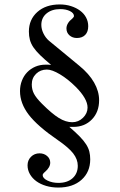

<svg xmlns="http://www.w3.org/2000/svg" viewBox="-20 -696 540 864"><path d="M292 -125Q320 -101 338.5 -82Q357 -63 367.5 -46.5Q378 -30 382 -14Q386 2 386 21Q386 78 347 113Q308 148 242 148Q213 148 187.5 140.5Q162 133 143.5 119.5Q125 106 114.5 87.5Q104 69 104 48Q104 25 119.5 9.5Q135 -6 158 -6Q178 -6 192 6Q206 18 206 36Q206 57 183 77Q172 86 172 92Q172 106 193.5 116.5Q215 127 243 127Q283 127 306.5 106Q330 85 330 50Q330 21 309.5 -5.5Q289 -32 241 -65Q149 -128 109.5 -179.5Q70 -231 70 -286Q70 -311 78.5 -333Q87 -355 102.5 -371Q118 -387 139 -396Q160 -405 185 -405Q190 -405 196 -405Q202 -405 210 -404Q180 -429 160.5 -448Q141 -467 130 -483.5Q119 -500 114.5 -517Q110 -534 110 -554Q110 -608 148 -642Q186 -676 249 -676Q276 -676 299.5 -668.5Q323 -661 340.5 -648Q358 -635 367.5 -617Q377 -599 377 -578Q377 -553 363.5 -539Q350 -525 326 -525Q306 -525 292.5 -537Q279 -549 279 -568Q279 -580 286 -591.5Q293 -603 305 -612Q313 -620 313 -623Q313 -637 295 -646Q277 -655 251 -655Q213 -655 189.5 -635.5Q166 -616 166 -584Q166 -565 175.5 -545.5Q185 -526 200 -513L337 -400Q381 -364 403.5 -324.5Q426 -285 426 -245Q426 -192 393.5 -158.5Q361 -125 310 -125ZM191 -383Q162 -383 142.5 -364Q123 -345 123 -316Q123 -293 133 -274Q143 -255 169 -229Q214 -184 245 -165Q276 -146 305 -146Q333 -146 353.5 -166Q374 -186 374 -212Q374 -232 360.5 -255.5Q347 -279 321 -305Q286 -340 250 -361.5Q214 -383 191 -383Z"/></svg>

Font: Klingon pIqaD HaSta
Style: Regular
Weight: 400
Width: 0
Designer: Mike Neff (qa'vaj)
Foundry: Mike Neff and Michael Everson
Version: Version 2.003